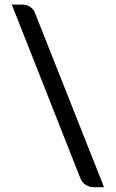

<svg xmlns="http://www.w3.org/2000/svg" viewBox="-20 -760 499 827"><path d="M325.2 5.4 30.8 -740.2H77.1Q95.2 -740.2 110.4 -730Q125.5 -719.7 131.8 -701.7L428.2 46.4H382.8Q366.2 46.4 349.1 36.1Q333 26.9 325.2 5.4Z"/></svg>

Font: Lato-SemiBold
Style: Regular
Weight: 500
Designer: Lukasz Dziedzic with Adam Twardoch and Botio Nikoltchev
Foundry: tyPoland Lukasz Dziedzic
Version: ""